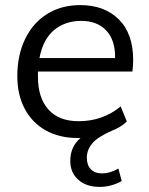

<svg xmlns="http://www.w3.org/2000/svg" viewBox="-20 -535 584 754"><path d="M129 -254V-234Q129 -151 170 -105Q211 -59 289 -59Q383 -59 454 -117L478 -58Q456 -36 418 -21Q363 3 342 28.5Q321 54 321 84Q321 114 337 130Q353 146 382 146Q411 146 445 127L458 176Q441 186 418 192.5Q395 199 372 199Q319 199 287.5 171Q256 143 256 97Q256 41 296 7H286Q213 7 159.5 -23Q106 -53 77 -108Q48 -163 48 -236Q48 -318 78.5 -381.5Q109 -445 165 -480Q221 -515 295 -515Q390 -515 446.5 -459Q503 -403 503 -299Q503 -278 500 -254ZM135 -307H432Q433 -377 397.5 -415Q362 -453 299 -453Q236 -453 192.5 -417Q149 -381 135 -307Z"/></svg>

Font: Muli
Style: Italic
Weight: 400
Italic angle: -4.541°
Designer: Vernon Adams
Foundry: Vernon Adams
Version: Version 2.001